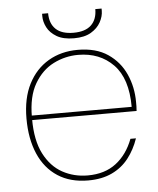

<svg xmlns="http://www.w3.org/2000/svg" viewBox="-50 -706 629 762"><g transform="rotate(-5 264.5 -325.5)"><path d="M271 12Q200 12 150 -20.5Q100 -53 74 -113Q48 -173 48 -254Q48 -335 77 -391.5Q106 -448 157 -478Q208 -508 274 -508Q347 -508 394 -476Q441 -444 464 -392.5Q487 -341 487 -282Q487 -272 487 -264.5Q487 -257 486 -246H59V-264H468Q468 -377 414 -432.5Q360 -488 274 -488Q222 -488 175.5 -464.5Q129 -441 99.5 -390.5Q70 -340 70 -259V-250Q70 -165 97.5 -111.5Q125 -58 170.5 -33Q216 -8 271 -8Q339 -8 384 -42.5Q429 -77 452 -138H474Q459 -94 432.5 -60Q406 -26 366 -7Q326 12 271 12ZM264 -555Q221 -555 195 -570.5Q169 -586 157.5 -608.5Q146 -631 146 -653V-663H170Q170 -622 193.5 -599.5Q217 -577 264 -577Q311 -577 334.5 -599.5Q358 -622 358 -663H383V-654Q383 -632 370.5 -609Q358 -586 332 -570.5Q306 -555 264 -555Z"/></g></svg>

Font: DM Sans 24pt Thin
Style: Regular
Weight: 250
Designer: Colophon Foundry, Jonny Pinhorn
Foundry: Colophon Foundry
Version: Version 4.004;gftools[0.9.30]